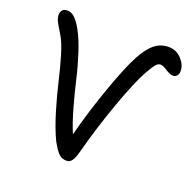

<svg xmlns="http://www.w3.org/2000/svg" viewBox="-127 -817 975 975"><g transform="rotate(20 360.5 -329.5)"><path d="M333 30.8Q308.6 30.8 291.7 16.6Q274.9 2.4 249 -44.9Q221.2 -103 196.5 -185.1Q171.9 -267.1 157 -332.8Q142.1 -398.4 122.8 -463.1Q103.5 -527.8 84 -559.1Q51.3 -611.8 45.9 -627Q41 -640.6 41 -652.8Q41 -668 49.8 -678Q58.6 -688 75.2 -688Q96.7 -688 115.2 -671.6Q133.8 -655.3 154.8 -617.2Q179.7 -572.8 201.7 -504.4Q223.6 -436 237.5 -374.5Q251.5 -313 272.7 -236.8Q293.9 -160.6 316.9 -106.9Q352.5 -243.7 401.6 -381.3Q450.7 -519 484.9 -582Q516.1 -639.2 548.8 -664.6Q581.5 -689.9 623 -689.9Q664.6 -689.9 692.9 -659.4Q721.2 -628.9 721.2 -595.2Q721.2 -579.1 712.9 -569.6Q704.6 -560.1 692.9 -560.1Q676.8 -560.1 651.6 -575.9Q626.5 -591.8 615.2 -591.8Q601.1 -591.8 588.9 -577.1Q576.7 -562.5 554.2 -522Q520 -460 470.2 -321.8Q420.4 -183.6 381.8 -39.1Q372.1 -1 360.6 14.9Q349.1 30.8 333 30.8Z"/></g></svg>

Font: Shantell Sans Bouncy
Style: Regular
Weight: 400
Designer: Stephen Nixon, Anya Danilova, Shantell Martin
Foundry: Arrow Type
Version: Version 1.006;[9816181b4]